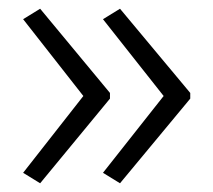

<svg xmlns="http://www.w3.org/2000/svg" viewBox="-20 -585 489 440"><path d="M416 -359V-372L255 -565L216 -541L355 -365L216 -189L255 -165ZM232 -359V-372L72 -565L33 -541L171 -365L33 -189L72 -165Z"/></svg>

Font: Noto Sans Telugu UI Light
Style: Regular
Weight: 300
Designer: Jelle Bosma - Monotype Design Team
Foundry: Monotype Imaging Inc.
Version: Version 2.005